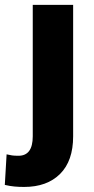

<svg xmlns="http://www.w3.org/2000/svg" viewBox="-65 -548 381 782"><path d="M68.4 -528.3H232.9V7.3Q232.9 107.4 179.7 160.4Q126.5 213.4 33.2 213.4Q12.2 213.4 -6.1 211.7Q-24.4 210 -45.4 205.1L-38.1 80.6Q-25.4 83.5 -15.9 85Q-6.3 86.4 10.3 86.4Q68.4 86.4 68.4 7.3Z"/></svg>

Font: Vazirmatn RD UI Black
Style: Regular
Weight: 900
Designer: Saber Rastikerdar
Foundry: Saber Rastikerdar
Version: Version 33.003